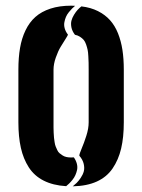

<svg xmlns="http://www.w3.org/2000/svg" viewBox="-20 -654 506 683"><path d="M246.6 -530.3Q256.8 -528.3 264.6 -523.2Q272.5 -518.1 277.6 -512.2Q282.7 -506.3 286.4 -495.6Q290 -484.9 291.7 -476.8Q293.5 -468.8 294.2 -454.1Q294.9 -439.5 295.2 -431.2Q295.4 -422.9 295.4 -406.2V-218.8Q295.4 -196.8 287.1 -170.9Q278.8 -145 270.5 -125.7Q262.2 -106.4 262.2 -100.1Q274.4 -85.9 277.8 -71Q281.2 -56.2 278.1 -44.4Q274.9 -32.7 267.1 -21.2Q259.3 -9.8 252.7 -3.4Q246.1 2.9 238.8 8.8Q289.1 7.8 324.5 -8.3Q359.9 -24.4 380.6 -54.9Q401.4 -85.4 410.9 -125.5Q420.4 -165.5 420.4 -218.8V-406.2Q420.4 -444.8 415.5 -476.6Q410.6 -508.3 399.7 -535.6Q388.7 -563 371.3 -582.3Q354 -601.6 328.4 -614.5Q302.7 -627.4 269.5 -631.3Q262.2 -625.5 256.1 -618.9Q250 -612.3 243.4 -601.6Q236.8 -590.8 234.1 -580.3Q231.4 -569.8 234.1 -556.4Q236.8 -543 246.6 -530.3ZM247.1 -633.3Q240.2 -633.8 232.9 -633.8Q191.4 -633.8 159.4 -623.3Q127.4 -612.8 106 -593.8Q84.5 -574.7 70.8 -546.1Q57.1 -517.6 51.3 -483.4Q45.4 -449.2 45.4 -406.2V-218.8Q45.4 -167.5 54.2 -128.2Q63 -88.9 82.5 -58.6Q102.1 -28.3 135.3 -11.5Q168.5 5.4 215.3 8.3Q220.7 3.9 225.8 -1Q231 -5.9 237.5 -13.9Q244.1 -22 248 -30.8Q252 -39.6 254.2 -49.8Q256.3 -60.1 253.4 -71.5Q250.5 -83 242.7 -94.2Q237.8 -93.8 232.9 -93.8Q223.6 -93.8 216.1 -95.5Q208.5 -97.2 202.6 -101.1Q196.8 -105 191.9 -108.9Q187 -112.8 183.8 -119.9Q180.7 -127 178.2 -132.6Q175.8 -138.2 174.3 -147.9Q172.9 -157.7 172.1 -164.1Q171.4 -170.4 170.9 -181.9Q170.4 -193.4 170.4 -199.7Q170.4 -206.1 170.4 -218.8V-406.2Q170.4 -426.3 178.5 -449.2Q186.5 -472.2 196 -487.8Q205.6 -503.4 213.6 -516.1Q221.7 -528.8 221.7 -530.8Q213.4 -541.5 210.2 -553Q207 -564.5 209 -574.7Q210.9 -585 214.6 -593.8Q218.3 -602.5 224.9 -610.6Q231.4 -618.7 236.6 -623.8Q241.7 -628.9 247.1 -633.3Z"/></svg>

Font: Oswald
Style: Stencbab
Weight: 400
Designer: Mathieu Le Lay
Foundry: Mathieu Le Lay
Version: Version 1.000